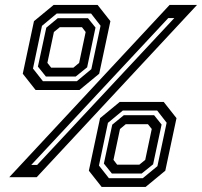

<svg xmlns="http://www.w3.org/2000/svg" viewBox="-20 -720 820 780"><path d="M17.5 0 669 -700H780.5L129 0ZM107 -50H131L688 -646.5H663.5ZM124.5 -354.5 72.5 -420.5 118 -634 198 -700H376.5L428.5 -634L383 -420.5L303 -354.5ZM154.5 -390H292L351 -439L388.5 -615.5L350 -665H210.5L150.5 -615L114 -441.5ZM166.5 -409 134 -449.5 168 -607.5 214.5 -646H337.5L368 -608L334 -446.5L287.5 -409ZM188 -445H278L301.5 -464.5L328 -590L313 -609.5H223L199 -590L172.5 -464.5ZM393 39.5 341 -26.5 386.5 -240 466.5 -306H645L697 -240L651.5 -26.5L571.5 39.5ZM422.5 4H560L619.5 -45L657 -221.5L618.5 -271H479L418.5 -221L382 -47.5ZM434.5 -15 402 -55.5 436 -213.5 483 -252H606L636.5 -214L602 -52.5L555.5 -15ZM456 -51H546L570 -70.5L596.5 -196L581 -215.5H491L467.5 -196L441 -70.5Z"/></svg>

Font: Tourney Thin SemiBold
Style: Italic
Weight: 600
Italic angle: -12°
Version: Version 1.015